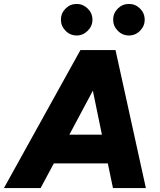

<svg xmlns="http://www.w3.org/2000/svg" viewBox="-54 -954 810 974"><path d="M354 -700H532L686 0H519L493 -125H219L152 0H-34ZM463 -271 417 -494 298 -271ZM255 -854Q255 -887 278.5 -910.5Q302 -934 335 -934Q367 -934 391 -910.5Q415 -887 415 -854Q415 -822 391 -798Q367 -774 335 -774Q302 -774 278.5 -798Q255 -822 255 -854ZM600 -934Q633 -934 656.5 -910.5Q680 -887 680 -854Q680 -822 656.5 -798Q633 -774 600 -774Q567 -774 543.5 -798Q520 -822 520 -854Q520 -887 543.5 -910.5Q567 -934 600 -934Z"/></svg>

Font: Oak Sans ExtraBold
Style: Italic
Weight: 800
Italic angle: -9.49998°
Foundry: Erik Kennedy, Walven
Version: Version 1.000